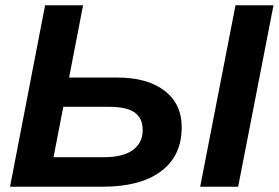

<svg xmlns="http://www.w3.org/2000/svg" viewBox="-20 -708 1057 728"><path d="M739 0 873 -688H1017L883 0ZM424 -414Q539 -414 604 -364Q669 -314 669 -226Q669 -117 590.5 -58.5Q512 0 369 0H18L151 -688H295L242 -414ZM183 -112H374Q446 -112 483.5 -139Q521 -166 521 -215Q521 -260 490.5 -281.5Q460 -303 393 -303H220Z"/></svg>

Font: Libra Sans Modern
Style: Bold Italic
Weight: 700
Italic angle: -12°
Foundry: Stefan Peev, Context Ltd
Version: Version 1.000